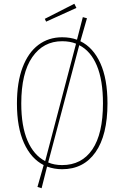

<svg xmlns="http://www.w3.org/2000/svg" viewBox="-20 -889 660 1020"><path d="M551 -340Q551 -171 487.5 -80.5Q424 10 310 10Q269 10 230 -4L201 111L179 104L212 -12Q145 -46 107.5 -129Q70 -212 70 -339Q70 -452 100 -531Q130 -610 184 -650.5Q238 -691 310 -691Q354 -691 389 -678L420 -798L442 -792L407 -670Q475 -637 513 -553.5Q551 -470 551 -340ZM220 -33 384 -657Q352 -670 310 -670Q210 -670 151.5 -585.5Q93 -501 93 -339Q93 -219 126 -142Q159 -65 220 -33ZM527 -340Q527 -463 494.5 -540.5Q462 -618 401 -649L236 -26Q268 -12 310 -12Q414 -12 470.5 -95Q527 -178 527 -340ZM375 -869 386 -847 225 -774 218 -789Z"/></svg>

Font: Fira Sans Condensed Thin
Style: Regular
Weight: 250
Width: 3
Designer: Carrois Corporate & Edenspiekermann AG
Foundry: Carrois Corporate GbR & Edenspiekermann AG
Version: Version 4.203